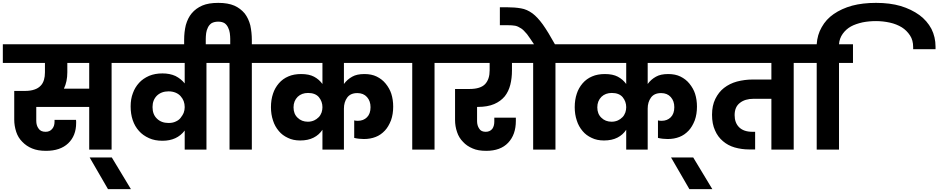

<svg xmlns="http://www.w3.org/2000/svg" viewBox="-37 -1051 6593 1349"><path d="M436 -543Q436 -477.5 412.1 -428.2H589.8V-608.9H436ZM-17.1 -608.9V-740.2H845.2V-608.9H747.1V0H589.8V-299.8H217.8V-202.1Q217.8 -169.4 233.9 -147.9Q248.5 -125 283.2 -125Q313.5 -125 330.1 -146Q346.2 -165 346.2 -195.8V-209H497.1Q498 -204.1 498 -196.8V-187Q498 -97.2 441.9 -43.9Q386.2 8.8 286.1 8.8Q228.5 8.8 189 -7.8Q148.9 -23.9 119.1 -55.2Q90.3 -84 77.1 -124Q63 -167.5 63 -210V-412.1H137.2Q177.7 -412.1 205.1 -421.9Q231.9 -430.7 249 -449.2Q264.2 -464.4 272 -490.2Q278.8 -512.7 278.8 -543V-608.9Z M721.7 277.8 592.8 55.2H748.5L882.8 277.8Z M1147.5 -187Q1176.8 -187 1196.8 -196.8Q1218.8 -206.1 1231.4 -222.2Q1248 -243.7 1253.4 -257.8Q1260.7 -277.3 1260.7 -297.9V-298.8Q1260.7 -320.8 1253.4 -340.8Q1246.6 -358.9 1231.4 -376Q1217.8 -391.1 1196.8 -399.9Q1174.3 -409.2 1147.5 -409.2Q1097.2 -409.2 1065.4 -378.9Q1034.7 -348.1 1034.7 -298.8Q1034.7 -247.1 1065.4 -217.8Q1096.2 -187 1147.5 -187ZM810.5 -608.9V-740.2H1511.7V-608.9H1413.6V0H1260.7V-133.8Q1206.5 -62 1104.5 -62Q1050.3 -62 1010.7 -80.1Q966.8 -99.6 939.5 -130.9Q910.6 -162.6 895.5 -207Q880.9 -250 880.9 -303.2Q880.9 -356 896.5 -396Q910.6 -436.5 940.4 -469.2Q967.3 -499 1010.7 -518.1Q1051.8 -535.2 1104.5 -535.2Q1156.2 -535.2 1195.8 -517.1Q1235.8 -496.6 1260.7 -464.8V-608.9Z M1256.8 -770Q1256.8 -826.7 1268.6 -875Q1282.7 -924.8 1309.6 -957Q1339.4 -992.7 1384.8 -1012.2Q1428.2 -1030.8 1496.6 -1030.8Q1564.5 -1030.8 1609.9 -1011.2Q1652.3 -992.2 1682.6 -956.1Q1709.5 -920.4 1721.7 -873Q1732.4 -822.3 1732.4 -770V-740.2H1830.6V-608.9H1732.4V0H1575.7V-608.9H1477.5V-740.2H1580.6V-777.8Q1580.6 -795.9 1577.6 -818.8Q1575.2 -837.9 1565.4 -857.9Q1556.2 -877.4 1540.5 -888.2Q1522.9 -898.9 1496.6 -898.9Q1468.8 -898.9 1449.7 -888.2Q1432.6 -876.5 1423.8 -857.9Q1414.1 -837.9 1411.6 -818.8Q1408.7 -795.9 1408.7 -777.8V-705.1H1256.8Z M2228.5 -139.2Q2205.1 -103.5 2166.5 -84Q2127.4 -64 2072.3 -64Q2022.9 -64 1986.3 -82Q1946.8 -100.1 1922.4 -129.9Q1894 -163.1 1881.3 -204.1Q1866.7 -247.1 1866.7 -297.9Q1866.7 -350.1 1881.3 -393.1Q1894 -432.6 1922.4 -465.8Q1949.7 -497.6 1989.3 -514.2Q2027.3 -530.8 2078.6 -530.8Q2134.3 -530.8 2169.4 -512.2Q2205.1 -493.2 2228.5 -460.9V-608.9H1796.4V-740.2H2795.4V-608.9H2379.4V-460.9Q2402.3 -492.7 2437.5 -512.2Q2469.7 -530.8 2523.4 -530.8Q2573.7 -530.8 2609.4 -513.2Q2647.5 -494.6 2672.4 -463.9Q2700.2 -429.7 2712.4 -392.1Q2725.6 -350.1 2725.6 -301.8Q2725.6 -249 2710.4 -206.1Q2692.4 -160.2 2667.5 -133.8Q2638.2 -102.5 2602.5 -88.9Q2565.4 -74.2 2519.5 -74.2Q2507.8 -74.2 2485.4 -76.2Q2470.7 -77.6 2451.7 -82V-205.1Q2461.9 -202.1 2476.6 -202.1Q2516.6 -202.1 2541.5 -227.1Q2566.4 -252 2566.4 -297.9Q2566.4 -341.3 2541.5 -369.1Q2516.6 -397 2473.6 -397Q2425.3 -397 2402.3 -365.2Q2379.4 -333.5 2379.4 -288.1V0H2228.5ZM2025.4 -296.9Q2025.4 -251 2053.7 -224.1Q2082 -195.8 2126.5 -195.8Q2149.4 -195.8 2170.4 -205.1Q2187 -212.4 2202.6 -228Q2214.8 -240.2 2222.7 -261.2Q2228.5 -279.8 2228.5 -297.9Q2228.5 -337.4 2203.6 -368.2Q2178.2 -397.9 2127.4 -397.9Q2083 -397.9 2054.7 -371.1Q2025.4 -341.8 2025.4 -296.9Z M3114.3 -740.2V-608.9H3016.1V0H2859.4V-608.9H2761.2V-740.2Z M3560.1 -556.2Q3560.1 -501 3548.3 -455.1Q3536.6 -408.7 3509.3 -374Q3480.5 -339.4 3435.1 -319.8Q3388.2 -299.8 3320.3 -299.8H3314.9V-200.2Q3314.9 -168.9 3330.1 -147Q3342.8 -125 3376 -125Q3404.3 -125 3421.4 -145Q3436 -165 3436 -195.8V-224.1H3587.4V-201.2Q3587.4 -105 3533.2 -47.9Q3479.5 8.8 3379.4 8.8Q3320.8 8.8 3284.2 -7.8Q3242.2 -25.4 3216.3 -54.2Q3187.5 -83 3174.3 -123Q3160.2 -164.6 3160.2 -208V-425.8H3261.2Q3339.8 -425.8 3372.1 -460.9Q3403.3 -495.1 3403.3 -556.2V-608.9H3080.1V-740.2H3645V-608.9H3560.1Z M3714.8 -740.2Q3687.5 -781.7 3666 -811Q3641.1 -840.8 3625 -851.1Q3602.1 -866.2 3583 -870.1Q3563 -874 3526.9 -874H3475.1V-1000H3523.9Q3579.6 -1000 3624 -992.2Q3665 -985.4 3704.1 -957Q3739.3 -930.7 3776.9 -878.9Q3814 -826.7 3861.8 -740.2H3963.9V-608.9H3865.7V0H3709V-608.9H3610.8V-740.2Z M4362.8 -139.2Q4339.4 -103.5 4300.8 -84Q4261.7 -64 4206.5 -64Q4157.2 -64 4120.6 -82Q4081.1 -100.1 4056.6 -129.9Q4028.3 -163.1 4015.6 -204.1Q4001 -247.1 4001 -297.9Q4001 -350.1 4015.6 -393.1Q4028.3 -432.6 4056.6 -465.8Q4084 -497.6 4123.5 -514.2Q4161.6 -530.8 4212.9 -530.8Q4268.6 -530.8 4303.7 -512.2Q4339.4 -493.2 4362.8 -460.9V-608.9H3930.7V-740.2H4929.7V-608.9H4513.7V-460.9Q4536.6 -492.7 4571.8 -512.2Q4604 -530.8 4657.7 -530.8Q4708 -530.8 4743.7 -513.2Q4781.7 -494.6 4806.6 -463.9Q4834.5 -429.7 4846.7 -392.1Q4859.9 -350.1 4859.9 -301.8Q4859.9 -249 4844.7 -206.1Q4826.7 -160.2 4801.8 -133.8Q4772.5 -102.5 4736.8 -88.9Q4699.7 -74.2 4653.8 -74.2Q4642.1 -74.2 4619.6 -76.2Q4605 -77.6 4585.9 -82V-205.1Q4596.2 -202.1 4610.8 -202.1Q4650.9 -202.1 4675.8 -227.1Q4700.7 -252 4700.7 -297.9Q4700.7 -341.3 4675.8 -369.1Q4650.9 -397 4607.9 -397Q4559.6 -397 4536.6 -365.2Q4513.7 -333.5 4513.7 -288.1V0H4362.8ZM4159.7 -296.9Q4159.7 -251 4188 -224.1Q4216.3 -195.8 4260.7 -195.8Q4283.7 -195.8 4304.7 -205.1Q4321.3 -212.4 4336.9 -228Q4349.1 -240.2 4356.9 -261.2Q4362.8 -279.8 4362.8 -297.9Q4362.8 -337.4 4337.9 -368.2Q4312.5 -397.9 4261.7 -397.9Q4217.3 -397.9 4189 -371.1Q4159.7 -341.8 4159.7 -296.9Z M4806.6 277.8 4677.7 55.2H4833.5L4967.8 277.8Z M5539.6 -608.9V0H5382.8V-356.9H5257.8Q5197.8 -356.9 5161.6 -328.1Q5124.5 -299.8 5124.5 -242.2Q5124.5 -188.5 5155.8 -157.2Q5188 -125 5249.5 -125H5268.6V-1H5225.6Q5174.3 -1 5124.5 -15.1Q5077.6 -28.8 5042.5 -59.1Q5006.3 -89.4 4986.8 -134.8Q4965.8 -180.2 4965.8 -245.1Q4965.8 -309.1 4988.8 -356Q5012.7 -404.3 5049.8 -433.1Q5089.4 -463.9 5140.6 -478Q5195.8 -492.2 5249.5 -492.2H5382.8V-608.9H4895.5V-740.2H5637.7V-608.9Z M5603 -608.9V-740.2H5701.2Q5705.6 -807.1 5736.3 -859.9Q5767.1 -915.5 5820.3 -952.1Q5876 -990.7 5950.2 -1011.2Q6023.9 -1030.8 6118.2 -1030.8Q6215.8 -1030.8 6291 -1008.8Q6365.7 -986.3 6423.3 -944.8Q6476.6 -905.3 6507.3 -848.1Q6536.1 -790.5 6536.1 -723.1V-705.1H6378.9V-720.2Q6378.9 -768.6 6356.9 -801.8Q6333.5 -837.4 6299.3 -858.9Q6261.7 -881.8 6215.3 -892.1Q6167 -902.8 6118.2 -902.8Q6068.4 -902.8 6023.9 -894Q5974.1 -882.8 5941.9 -865.2Q5907.7 -846.2 5884.3 -814Q5860.8 -781.2 5857.9 -740.2H5956.1V-608.9H5857.9V0H5701.2V-608.9Z"/></svg>

Font: PoppinsZ
Style: Bold
Weight: 700
Designer: Ninad Kale (Devanagari), Jonny Pinhorn (Latin)
Foundry: Indian Type Foundry
Version: Version 3.002;FEAKit 1.0